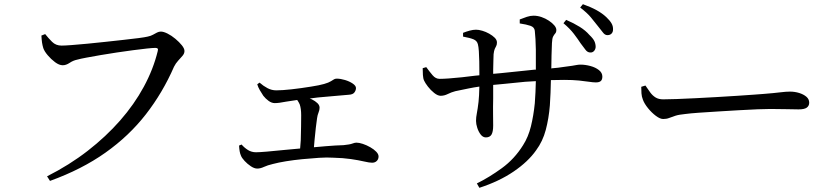

<svg xmlns="http://www.w3.org/2000/svg" viewBox="-20 -843 3990 918"><path d="M205 0Q312 -54 399.5 -122Q487 -190 554.5 -267Q622 -344 667.5 -428Q713 -512 734 -598Q737 -608 733.5 -611Q730 -614 723 -614Q711 -614 682.5 -611Q654 -608 616.5 -603Q579 -598 538.5 -592Q498 -586 460.5 -579.5Q423 -573 393.5 -567.5Q364 -562 350 -558Q330 -554 313 -542.5Q296 -531 280 -531Q263 -531 243.5 -545.5Q224 -560 208 -579Q192 -598 187 -613Q183 -626 181 -639.5Q179 -653 178 -673L196 -680Q211 -661 229 -643Q247 -625 274 -625Q290 -625 322.5 -627.5Q355 -630 397.5 -634Q440 -638 485 -643Q530 -648 571.5 -652.5Q613 -657 643.5 -661Q674 -665 686 -668Q701 -671 711.5 -677Q722 -683 731 -687.5Q740 -692 749 -692Q762 -692 781 -682.5Q800 -673 818.5 -657.5Q837 -642 849.5 -626.5Q862 -611 862 -599Q862 -587 852.5 -576Q843 -565 831.5 -552.5Q820 -540 812 -524Q758 -400 677.5 -296.5Q597 -193 484 -113Q371 -33 219 22Z M1210 -37Q1196 -37 1179.5 -48Q1163 -59 1149.5 -73.5Q1136 -88 1132 -99Q1128 -108 1126 -119Q1124 -130 1123 -147L1135 -152Q1149 -136 1166 -125.5Q1183 -115 1204 -115Q1219 -115 1255 -118Q1291 -121 1339 -126Q1376 -129 1415 -133Q1417 -151 1418 -172Q1419 -205 1419.5 -238Q1420 -271 1420 -292Q1420 -324 1413 -344Q1408 -355 1401 -365Q1371 -361 1348 -357Q1313 -350 1294 -350Q1279 -350 1264.5 -360.5Q1250 -371 1239 -385Q1231 -397 1222.5 -411.5Q1214 -426 1210 -440L1221 -448Q1239 -432 1259 -421.5Q1279 -411 1301 -411Q1329 -411 1374 -416Q1419 -421 1468 -429Q1507 -435 1529.5 -441.5Q1552 -448 1562 -454.5Q1572 -461 1577.5 -464Q1583 -467 1590 -467Q1608 -467 1629.5 -460.5Q1651 -454 1666.5 -443.5Q1682 -433 1682 -422Q1682 -411 1674.5 -401Q1667 -391 1648 -390Q1636 -389 1613.5 -387Q1591 -385 1562 -382.5Q1533 -380 1500 -377Q1481 -374 1461 -372Q1466 -370 1471 -368Q1487 -360 1497.5 -350Q1508 -340 1508 -328Q1508 -317 1503 -305Q1498 -293 1496 -278Q1493 -260 1490 -232Q1487 -204 1484 -174Q1482 -156 1481 -139Q1510 -142 1538 -144Q1586 -148 1623 -149Q1653 -152 1664.5 -156.5Q1676 -161 1684 -161Q1697 -161 1715 -155Q1733 -149 1750.5 -139Q1768 -129 1779 -117.5Q1790 -106 1790 -95Q1790 -82 1781.5 -73.5Q1773 -65 1759 -65Q1746 -65 1720.5 -71Q1695 -77 1657.5 -82.5Q1620 -88 1573 -89Q1544 -91 1505.5 -88.5Q1467 -86 1426 -82Q1385 -78 1348 -72Q1311 -66 1285 -59Q1259 -53 1242 -45Q1225 -37 1210 -37Z M2260 34Q2319 5 2379.5 -39Q2440 -83 2481 -149Q2506 -188 2518.5 -239Q2531 -290 2537 -349Q2541 -402 2542 -455Q2517 -454 2491 -452Q2439 -447 2391 -442Q2362 -439 2338 -437Q2338 -404 2338 -373Q2337 -330 2337.5 -296Q2338 -262 2338 -243Q2338 -213 2330 -199.5Q2322 -186 2303 -186Q2289 -186 2278.5 -199.5Q2268 -213 2262 -231.5Q2256 -250 2256 -265Q2256 -282 2260 -302Q2264 -322 2268 -356Q2271 -384 2272 -429Q2244 -425 2220 -420Q2183 -413 2157 -407Q2138 -402 2121 -393.5Q2104 -385 2087 -385Q2073 -385 2056 -398.5Q2039 -412 2026 -429Q2013 -446 2008 -457Q2003 -467 2002 -484.5Q2001 -502 2001 -517L2018 -522Q2034 -500 2048.5 -483Q2063 -466 2082 -466Q2099 -466 2127 -468Q2155 -470 2188 -473.5Q2221 -477 2251 -481Q2262 -482 2272 -483V-496Q2272 -522 2271.5 -549Q2271 -576 2269.5 -598Q2268 -620 2265 -631Q2261 -648 2244 -655Q2227 -662 2194 -668V-686Q2209 -692 2225.5 -696.5Q2242 -701 2256 -701Q2269 -701 2286 -696Q2303 -691 2319 -682Q2335 -673 2345.5 -662.5Q2356 -652 2356 -640Q2356 -629 2352.5 -623Q2349 -617 2345.5 -609Q2342 -601 2340 -584Q2340 -573 2339 -553Q2338 -533 2338 -509V-490Q2354 -491 2372 -493Q2412 -497 2454.5 -501.5Q2497 -506 2536 -510Q2539 -510 2542 -510Q2542 -565 2542 -606Q2541 -661 2537 -696Q2535 -713 2516.5 -719.5Q2498 -726 2465 -731V-750Q2482 -757 2499 -762.5Q2516 -768 2531 -768Q2550 -768 2569 -761.5Q2588 -755 2604.5 -744Q2621 -733 2630.5 -721.5Q2640 -710 2640 -700Q2640 -689 2635 -683.5Q2630 -678 2625 -669Q2620 -660 2619 -637Q2618 -611 2617 -579Q2616 -547 2616 -518Q2615 -517 2615 -516Q2652 -519 2675 -523Q2701 -526 2715.5 -528.5Q2730 -531 2738.5 -532.5Q2747 -534 2756 -534Q2778 -534 2802.5 -527.5Q2827 -521 2843.5 -508Q2860 -495 2860 -477Q2860 -462 2852.5 -455.5Q2845 -449 2829 -449Q2816 -449 2796.5 -452Q2777 -455 2748 -458Q2719 -461 2677 -461Q2649 -461 2614 -460Q2613 -398 2609 -339Q2604 -277 2589.5 -222Q2575 -167 2543 -124Q2505 -70 2436 -23Q2367 24 2272 55ZM2801 -592Q2788 -593 2779 -605.5Q2770 -618 2756 -636Q2743 -656 2724 -681Q2705 -706 2674 -732L2687 -748Q2724 -732 2752 -714.5Q2780 -697 2798 -676Q2816 -659 2822 -646Q2828 -633 2828 -618Q2827 -606 2819.5 -598.5Q2812 -591 2801 -592ZM2884 -675Q2872 -675 2862.5 -688Q2853 -701 2838 -719Q2823 -738 2805.5 -759.5Q2788 -781 2754 -807L2767 -823Q2806 -809 2833 -794Q2860 -779 2879 -761Q2896 -745 2904 -731Q2912 -717 2911 -701Q2911 -690 2904 -682.5Q2897 -675 2884 -675Z M3151 -274Q3136 -274 3116 -289Q3096 -304 3078.5 -325.5Q3061 -347 3054 -366Q3048 -381 3047 -396.5Q3046 -412 3046 -428L3066 -434Q3078 -416 3089 -401Q3100 -386 3114.5 -377Q3129 -368 3151 -368Q3175 -368 3216 -369.5Q3257 -371 3306.5 -373.5Q3356 -376 3408 -379Q3460 -382 3506 -385Q3552 -388 3585.5 -390.5Q3619 -393 3632 -394Q3682 -398 3710 -401.5Q3738 -405 3757 -405Q3780 -405 3801 -398.5Q3822 -392 3835.5 -380.5Q3849 -369 3849 -352Q3849 -337 3837.5 -328.5Q3826 -320 3798 -320Q3771 -320 3741 -321Q3711 -322 3663 -322Q3643 -322 3603 -320.5Q3563 -319 3513 -316L3413 -310Q3363 -307 3321 -304Q3279 -301 3257 -298Q3226 -295 3209 -289.5Q3192 -284 3179.5 -279Q3167 -274 3151 -274Z"/></svg>

Font: Noto Serif HK ExtraLight Medium
Style: Regular
Weight: 500
Version: Version 2.002-H1;hotconv 1.1.0;makeotfexe 2.6.0